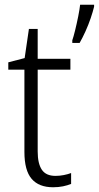

<svg xmlns="http://www.w3.org/2000/svg" viewBox="-20 -780 417 810"><path d="M214 -38Q232 -38 249.5 -41.5Q267 -45 280 -50V-4Q265 2 246 6Q227 10 204 10Q144 10 113.5 -25.5Q83 -61 83 -139V-486H15V-517L84 -535L102 -658H139V-532H277V-486H139V-141Q139 -90 156.5 -64Q174 -38 214 -38ZM377 -752Q372 -731 362.5 -703Q353 -675 340.5 -647.5Q328 -620 316 -599H285V-610Q290 -624 297 -652.5Q304 -681 310 -711Q316 -741 318 -760H377Z"/></svg>

Font: Noto Sans Kannada SemiCondensed Light
Style: Regular
Weight: 300
Width: 4
Designer: Jelle Bosma - Monotype Design Team
Foundry: Monotype Imaging Inc.
Version: Version 2.005; ttfautohint (v1.8.4.7-5d5b)